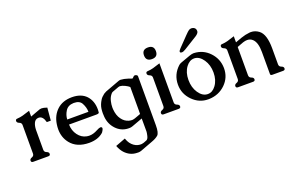

<svg xmlns="http://www.w3.org/2000/svg" viewBox="-113 -1208 3073 1978"><g transform="rotate(-20 1423.0 -218.5)"><path d="M209 -290.5V-71.3Q209 -45.9 233.2 -37.4Q257.3 -28.8 257.3 -10.3Q257.3 9.8 235.4 9.8H69.8Q47.4 9.8 47.4 -10.3Q47.4 -28.8 71.8 -37.4Q96.2 -45.9 96.2 -71.3V-383.8Q96.2 -408.2 71.8 -417Q47.4 -425.8 47.4 -444.8Q47.4 -464.8 69.3 -464.8Q99.6 -466.3 130.1 -474.6Q160.6 -482.9 209 -499V-435.5L259.8 -454.6Q297.4 -468.8 318.8 -476.1Q327.6 -478.5 338.4 -478.5Q358.9 -478.5 397 -465.3L384.8 -326.7H341.3Q322.3 -397.9 277.8 -397.9Q272.9 -397.9 268.6 -397.5Q238.8 -394 224.6 -364Q210.4 -334 209 -290.5Z M430.2 -271Q444.3 -364.3 505.9 -421.4Q567.4 -478.5 668 -479.5H669.9Q772 -479.5 826.7 -420.9Q879.9 -362.3 879.9 -270Q879.4 -250 877.9 -237.3Q876.5 -224.6 846.2 -224.6H547.4Q548.8 -157.7 585.2 -108.6Q621.6 -59.6 675.3 -48.8Q690.9 -45.4 707 -45.4Q750 -45.4 796.4 -70.8Q827.6 -87.4 840.8 -87.4Q847.7 -87.4 853.5 -83.5Q858.4 -78.6 858.4 -72.3Q858.4 -64 851.1 -50.8Q844.7 -37.6 840.6 -33.2Q836.4 -28.8 833 -25.4Q775.9 23.9 679.2 23.9Q544.4 22.9 477.5 -62Q425.8 -127.4 425.8 -216.3Q425.8 -242.7 430.2 -271ZM547.9 -279.8H780.3Q780.3 -327.6 754.4 -375.5Q731.9 -417 670.9 -417H665.5Q604.5 -415 576.9 -370.8Q549.3 -326.7 547.9 -279.8Z M1272.9 -106.9V-372.1Q1257.3 -386.7 1226.8 -401.4Q1196.3 -416 1173.8 -417H1172.4Q1165.5 -417 1157.7 -414.1Q1140.1 -407.7 1122.8 -401.1Q1105.5 -394.5 1087.9 -388.2Q1078.6 -384.3 1073.2 -378.4Q1044.9 -348.1 1035.2 -304.7Q1026.9 -270.5 1026.9 -237.3Q1026.9 -227.1 1027.8 -215.8Q1033.2 -147.9 1064.5 -106Q1094.7 -63.5 1139.6 -51.3Q1156.2 -46.4 1173.3 -46.4Q1178.7 -46.4 1184.1 -46.9Q1192.9 -47.9 1206.1 -52.2Q1217.3 -56.2 1241 -64.9Q1264.6 -73.7 1272.5 -76.7V-106.9ZM1272.5 -27.3 1155.8 15.6Q1137.7 22 1125 22H1104.5Q1029.3 18.1 976.6 -37.6Q923.3 -94.2 916 -174.8Q914.1 -195.3 914.1 -214.8Q914.1 -240.7 917.5 -265.1Q923.8 -308.6 951.2 -351.6Q964.4 -374.5 997.1 -399.4Q1009.3 -407.7 1023.9 -414.1Q1063.5 -428.7 1102.8 -443.4Q1142.1 -458 1181.6 -472.7Q1192.4 -476.6 1202.1 -476.6H1205.1Q1238.3 -475.1 1285.2 -460Q1290 -458.5 1291 -457.5Q1300.8 -453.6 1315.9 -448.7Q1319.8 -447.3 1323.2 -447.3Q1326.2 -447.3 1328.1 -448.7Q1337.4 -456.5 1340.8 -461.4Q1347.2 -469.7 1357.9 -469.7Q1363.3 -469.7 1367.7 -467.8Q1385.7 -461.4 1385.7 -449.2V87.9Q1385.7 172.4 1360.4 194.6Q1335 216.8 1290 232.9L1155.8 283.2Q1137.7 289.6 1125 289.6Q1111.8 289.6 1104 289.1Q1029.8 286.6 975.6 228.5Q947.8 198.2 928.7 148.9Q981 128.4 1038.1 107.4Q1050.3 142.1 1064.5 161.1Q1095.2 203.1 1139.6 215.8Q1156.2 220.2 1172.4 220.2Q1178.7 220.2 1184.1 219.7Q1193.4 218.8 1206.1 214.8Q1211.4 212.4 1220.9 209Q1230.5 205.6 1240.2 201.7Q1258.3 192.9 1265.6 159.7Q1272.9 126.5 1272.9 115.7Z M1582 -693.4Q1647.5 -693.4 1647.5 -629.9Q1647.5 -565.9 1582 -565.9Q1516.6 -565.9 1516.6 -629.9Q1516.6 -693.4 1582 -693.4ZM1638.2 -71.3Q1638.2 -45.9 1662.6 -37.4Q1687 -28.8 1687 -10.3Q1687 9.8 1665 9.8H1499.5Q1477.1 9.8 1477.1 -10.3Q1477.1 -28.8 1501.5 -37.4Q1525.9 -45.9 1525.9 -71.3V-383.8Q1525.9 -408.2 1501.5 -417Q1477.1 -425.8 1477.1 -444.8Q1477.1 -464.8 1499 -464.8Q1529.3 -466.3 1559.8 -474.6Q1590.3 -482.9 1638.2 -499Z M2006.3 -476.6Q2107.4 -472.7 2176.3 -399.9Q2245.1 -327.1 2246.6 -227.1V-224.1Q2246.6 -123 2174.8 -52.7Q2101.1 19 1994.1 22H1986.3Q1886.7 22 1814.9 -51.3Q1742.2 -125 1742.2 -225.6V-227.1Q1742.7 -337.4 1825.7 -413.1Q1836.9 -423.3 1856.4 -430.2Q1876 -437 1912.1 -450.2Q1933.6 -458 1959.5 -467.3Q1986.3 -476.6 2004.4 -476.6ZM1995.1 -424.3H1989.7Q1939.5 -424.3 1901.9 -374Q1860.4 -317.9 1860.4 -234.9Q1860.4 -151.9 1900.6 -92.5Q1940.9 -33.2 1995.1 -30.8H2001.5Q2051.3 -30.8 2088.4 -81.1Q2129.9 -136.7 2129.9 -219.7Q2129.9 -302.7 2089.4 -362.1Q2048.8 -421.4 1995.1 -424.3ZM1935.5 -541Q1911.1 -525.9 1894.5 -525.9Q1889.6 -525.9 1888.2 -526.9Q1875.5 -528.3 1875.5 -540Q1875.5 -549.8 1895 -570.3L1953.6 -630.9Q1965.3 -643.1 1997.3 -676.3Q2029.3 -709.5 2042.5 -717.8Q2055.7 -725.6 2069.8 -725.6Q2081.1 -725.6 2092.8 -720.7Q2118.2 -709.5 2118.2 -680.2Q2118.2 -663.6 2106.4 -651.6Q2094.7 -639.6 2082 -631.8Z M2453.6 -432.1Q2463.4 -435.5 2483.9 -443.4Q2504.4 -451.2 2522.9 -457.5Q2569.8 -474.1 2619.6 -479Q2626.5 -479.5 2633.3 -479.5Q2679.2 -479.5 2719.7 -448.7Q2782.7 -400.4 2782.7 -247.1V-71.3Q2782.7 -45.9 2807.1 -37.4Q2831.5 -28.8 2831.5 -10.3Q2831.5 9.8 2809.6 9.8H2690.9Q2670.4 9.8 2670.4 -6.3V-247.1Q2670.4 -350.6 2628.9 -391.1Q2604 -415.5 2568.8 -415.5Q2547.9 -415.5 2522.5 -407.2Q2511.7 -403.3 2495.4 -397.2Q2479 -391.1 2466.8 -386.2Q2455.6 -382.3 2453.6 -381.3V-71.3Q2453.6 -45.9 2478 -37.4Q2502.4 -28.8 2502.4 -10.3Q2502.4 9.8 2480.5 9.8H2314.9Q2292.5 9.8 2292.5 -10.3Q2292.5 -28.8 2316.9 -37.4Q2341.3 -45.9 2341.3 -71.3V-383.8Q2341.3 -408.2 2316.9 -417Q2292.5 -425.8 2292.5 -444.8Q2292.5 -464.8 2314.5 -464.8Q2344.7 -466.3 2375.2 -474.6Q2405.8 -482.9 2453.6 -499Z"/></g></svg>

Font: Caudex
Style: Bold
Weight: 700
Version: Version 1.01